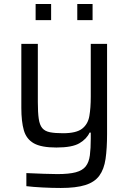

<svg xmlns="http://www.w3.org/2000/svg" viewBox="-20 -728 639 954"><path d="M282 206Q239 206 191 203.5Q143 201 111 197V132Q160 134 198 135.5Q236 137 265 137Q323 137 356.5 128Q390 119 406 98.5Q422 78 426.5 44Q431 10 431 -39V-69H425Q411 -38 375 -16.5Q339 5 260 5Q185 5 148 -16Q111 -37 98.5 -80.5Q86 -124 86 -192V-510H168V-221Q168 -169 172.5 -138Q177 -107 190 -91.5Q203 -76 228 -71Q253 -66 293 -66Q359 -66 388 -88.5Q417 -111 424 -151.5Q431 -192 431 -248V-510H512V-63Q512 10 504.5 61.5Q497 113 473.5 145Q450 177 404 191.5Q358 206 282 206ZM157 -628V-708H234V-628ZM364 -628V-708H440V-628Z"/></svg>

Font: Saira
Style: Regular
Weight: 400
Designer: Hector Gatti with collaboration of the Omnibus-Type team
Foundry: Omnibus-Type
Version: Version 1.100; ttfautohint (v1.8.3)